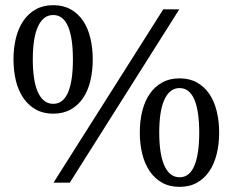

<svg xmlns="http://www.w3.org/2000/svg" viewBox="-20 -707 900 743"><path d="M262.2 -477.1Q262.2 -516.6 257.8 -548.3Q253.4 -580.1 244.4 -602.3Q235.4 -624.5 220.9 -636.7Q206.5 -648.9 186 -648.9Q165.5 -648.9 150.6 -636.7Q135.7 -624.5 126 -602.3Q116.2 -580.1 111.6 -548.3Q106.9 -516.6 106.9 -477.1Q106.9 -437.5 111.6 -405.8Q116.2 -374 126 -351.8Q135.7 -329.6 150.6 -317.4Q165.5 -305.2 186 -305.2Q206.5 -305.2 220.9 -317.4Q235.4 -329.6 244.4 -351.8Q253.4 -374 257.8 -405.8Q262.2 -437.5 262.2 -477.1ZM751 -193.8Q751 -233.4 746.6 -265.1Q742.2 -296.9 733.2 -319.3Q724.1 -341.8 709.7 -354Q695.3 -366.2 674.8 -366.2Q654.8 -366.2 639.9 -354Q625 -341.8 615.2 -319.3Q605.5 -296.9 600.8 -265.1Q596.2 -233.4 596.2 -193.8Q596.2 -154.3 600.8 -122.6Q605.5 -90.8 615.2 -68.1Q625 -45.4 639.9 -33.2Q654.8 -21 674.8 -21Q695.3 -21 709.7 -33.2Q724.1 -45.4 733.2 -68.1Q742.2 -90.8 746.6 -122.6Q751 -154.3 751 -193.8ZM338.9 -477.1Q338.9 -432.1 329.6 -393.8Q320.3 -355.5 301.3 -327.4Q282.2 -299.3 253.4 -283.2Q224.6 -267.1 186 -267.1Q147.5 -267.1 118.7 -283.2Q89.8 -299.3 70.6 -327.4Q51.3 -355.5 41.7 -393.8Q32.2 -432.1 32.2 -477.1Q32.2 -521.5 41.7 -560.1Q51.3 -598.6 70.6 -626.7Q89.8 -654.8 118.7 -670.9Q147.5 -687 186 -687Q224.6 -687 253.4 -670.9Q282.2 -654.8 301.3 -626.7Q320.3 -598.6 329.6 -560.1Q338.9 -521.5 338.9 -477.1ZM250 0H187L611.8 -670.9H673.8ZM828.1 -193.8Q828.1 -149.4 818.6 -111.1Q809.1 -72.8 790 -44.4Q771 -16.1 742.2 0Q713.4 16.1 674.8 16.1Q636.2 16.1 607.4 0Q578.6 -16.1 559.3 -44.4Q540 -72.8 530.5 -111.1Q521 -149.4 521 -193.8Q521 -238.3 530.5 -276.9Q540 -315.4 559.3 -343.5Q578.6 -371.6 607.4 -387.7Q636.2 -403.8 674.8 -403.8Q713.4 -403.8 742.2 -387.7Q771 -371.6 790 -343.5Q809.1 -315.4 818.6 -276.9Q828.1 -238.3 828.1 -193.8Z"/></svg>

Font: Charis SIL Am
Style: Regular
Weight: 400
Foundry: SIL International
Version: Version 5.000